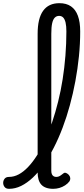

<svg xmlns="http://www.w3.org/2000/svg" viewBox="-114 -1172 528 1209"><path d="M-57 17Q-76 17 -85 5.5Q-94 -6 -94 -20.5Q-94 -35 -85 -46.5Q-76 -58 -57 -58Q-26 -58 4 -74Q34 -90 63 -120.5Q92 -151 119 -193.5Q146 -236 170 -289Q194 -342 214.5 -403Q235 -464 252 -532Q269 -600 280.5 -673Q292 -746 298 -822Q304 -898 304 -974Q304 -990 317 -998Q330 -1006 347.5 -1006Q365 -1006 378 -998Q391 -990 391 -974Q391 -896 383 -817Q375 -738 360.5 -660.5Q346 -583 326 -509.5Q306 -436 280.5 -368.5Q255 -301 225 -242.5Q195 -184 162 -136Q129 -88 93 -54Q57 -20 19.5 -1.5Q-18 17 -57 17ZM221 17Q195 17 176 10Q157 3 145.5 -10Q134 -23 128.5 -42.5Q123 -62 123 -86V-959Q123 -1056 157.5 -1104Q192 -1152 260 -1152Q304 -1152 333 -1132Q362 -1112 376.5 -1072.5Q391 -1033 391 -974Q391 -955 378 -946Q365 -937 347.5 -937Q330 -937 317 -946Q304 -955 304 -974Q304 -1008 299 -1029.5Q294 -1051 284 -1061.5Q274 -1072 258 -1072Q242 -1072 231 -1061Q220 -1050 214.5 -1025.5Q209 -1001 209 -959V-96Q209 -83 213 -74.5Q217 -66 224 -62Q231 -58 240 -58Q249 -58 256.5 -61Q264 -64 271 -69.5Q278 -75 285 -80Q293 -87 303 -82.5Q313 -78 320 -70Q328 -60 328.5 -50Q329 -40 324 -31Q313 -16 296 -5Q279 6 260 11.5Q241 17 221 17Z"/></svg>

Font: Playwrite CL
Style: Regular
Weight: 400
Designer: Veronika Burian, José Scaglione
Foundry: TypeTogether
Version: Version 1.002